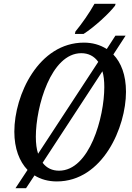

<svg xmlns="http://www.w3.org/2000/svg" viewBox="-20 -951 699 1018"><path d="M377 -771H423C480 -807 561 -882 590 -921L593 -931H481C454 -882 413 -824 380 -784ZM62 47H118L163 -21C196 0 237 11 281 11C525 11 648 -277 648 -464C648 -554 622 -619 581 -662L646 -762H592L546 -691C510 -714 469 -725 425 -725C185 -725 56 -448 56 -253C56 -163 83 -95 126 -50ZM170 -226C170 -385 250 -669 411 -669C448 -669 479 -654 501 -623L182 -136C174 -160 170 -190 170 -226ZM293 -46C258 -46 228 -59 206 -88L523 -573C530 -550 533 -522 533 -489C533 -330 455 -46 293 -46Z"/></svg>

Font: Noto Serif Condensed Medium
Style: Italic
Weight: 500
Width: 3
Italic angle: -12°
Designer: Monotype Design Team
Foundry: Monotype Imaging Inc.
Version: Version 2.013